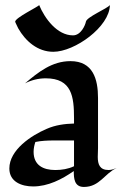

<svg xmlns="http://www.w3.org/2000/svg" viewBox="-20 -731 494 760"><path d="M442 -66C432 -62 421 -58 410 -58C375 -58 367 -80 367 -110C367 -122 368 -133 368 -145V-343C368 -418 348 -489 259 -489C186 -489 132 -446 79 -401C104 -414 132 -421 161 -421C265 -421 273 -347 273 -263V-242C236 -241 199 -236 165 -221C104 -195 17 -138 17 -64C17 -11 66 7 111 7C170 7 225 -21 272 -54C272 -25 274 9 312 9C375 9 394 -45 442 -66ZM273 -73C250 -62 224 -58 199 -58C151 -58 113 -77 113 -130C113 -144 116 -157 120 -169C144 -174 169 -175 194 -175C212 -175 273 -175 273 -175ZM415 -711C405 -697 323 -664 320 -645C318 -633 301 -591 269 -591C206 -591 157 -658 135 -711C133 -705 40 -661 40 -645C40 -643 51 -622 52 -619C81 -568 129 -526 191 -526C276 -526 414 -625 415 -711Z"/></svg>

Font: Fondamento
Style: Regular
Weight: 400
Designer: Astigmatic (AOETI)
Foundry: Astigmatic (AOETI)
Version: Version 1.001